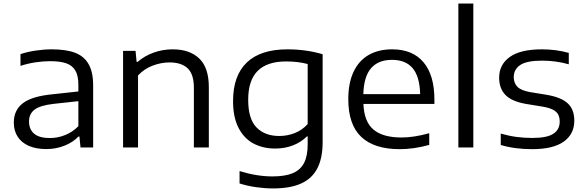

<svg xmlns="http://www.w3.org/2000/svg" viewBox="-20 -828 3288 1078"><path d="M503 -348.5V0H432L426 -61.5H420.5Q390 -29 341.8 -10Q293.5 9 240.5 9Q182.5 9 141.2 -9.2Q100 -27.5 78.8 -61Q57.5 -94.5 57.5 -139.5Q57.5 -210 108.8 -248.8Q160 -287.5 273 -298.5L420 -314.5V-352.5Q420 -404 402.5 -432.8Q385 -461.5 350.8 -473Q316.5 -484.5 261 -484.5Q222.5 -484.5 179 -478Q135.5 -471.5 95 -458V-524Q133 -537 180 -544Q227 -551 271 -551Q350 -551 400.8 -532Q451.5 -513 477.2 -468.5Q503 -424 503 -348.5ZM420 -119.5V-260L278 -244.5Q205.5 -236 174.2 -212.5Q143 -189 143 -146Q143 -101.5 172 -77.2Q201 -53 259.5 -53Q304.5 -53 346 -69.8Q387.5 -86.5 420 -119.5Z M671 -542.5H741L747 -480.5H752.5Q792 -514.5 843 -532.8Q894 -551 949.5 -551Q1045 -551 1098.8 -499.5Q1152.5 -448 1152.5 -338.5V0H1068.5V-336Q1068.5 -411 1033.8 -444.2Q999 -477.5 932 -477.5Q884.5 -477.5 837 -459.5Q789.5 -441.5 755 -404.5V0H671Z M1325 202V132.5Q1422 162.5 1509.5 162.5Q1579.5 162.5 1622.8 144.8Q1666 127 1686.8 87.5Q1707.5 48 1707.5 -17.5V-62H1703Q1670.5 -29.5 1625 -11.8Q1579.5 6 1525 6Q1456.5 6 1403.2 -22.2Q1350 -50.5 1319.2 -110.2Q1288.5 -170 1288.5 -260Q1288.5 -403.5 1365.8 -477.2Q1443 -551 1594 -551Q1698.5 -551 1791.5 -523.5V-31Q1791.5 61 1761 118.5Q1730.5 176 1669.2 203Q1608 230 1513 230Q1468 230 1418.2 223Q1368.5 216 1325 202ZM1707.5 -131.5V-468.5Q1654 -483 1586 -483Q1480 -483 1426.8 -430Q1373.5 -377 1373.5 -267.5Q1373.5 -160.5 1420.2 -112.5Q1467 -64.5 1548 -64.5Q1593.5 -64.5 1635.2 -81Q1677 -97.5 1707.5 -131.5Z M2419 -244.5H2020.5Q2024 -145.5 2076.5 -100.8Q2129 -56 2235 -56Q2303 -56 2390 -80V-14.5Q2304 9.5 2224 9.5Q2081.5 9.5 2008.5 -59.2Q1935.5 -128 1935.5 -271Q1935.5 -361.5 1964.8 -424.2Q1994 -487 2049.2 -519Q2104.5 -551 2182 -551Q2296.5 -551 2357.8 -478.5Q2419 -406 2419 -268.5ZM2020 -299.5H2339Q2336.5 -398 2297 -445Q2257.5 -492 2181 -492Q2104 -492 2063.2 -444.8Q2022.5 -397.5 2020 -299.5Z M2553.5 0V-808H2637.5V0Z M2791.5 -14V-78Q2837 -65 2880 -59.2Q2923 -53.5 2969.5 -53.5Q3050.5 -53.5 3086.5 -76.8Q3122.5 -100 3122.5 -145Q3122.5 -169 3114 -185Q3105.5 -201 3085 -211.8Q3064.5 -222.5 3028.5 -229L2936.5 -244Q2855 -257.5 2818.8 -294Q2782.5 -330.5 2782.5 -392Q2782.5 -465 2842 -508Q2901.5 -551 3023 -551Q3102.5 -551 3173.5 -531V-467Q3101.5 -487.5 3023.5 -487.5Q2937.5 -487.5 2901 -463Q2864.5 -438.5 2864.5 -395Q2864.5 -362 2884.8 -341Q2905 -320 2955.5 -311L3047.5 -296Q3129.5 -282.5 3167 -248.2Q3204.5 -214 3204.5 -150.5Q3204.5 -75 3145 -32.8Q3085.5 9.5 2968.5 9.5Q2868.5 9.5 2791.5 -14Z"/></svg>

Font: Encode Sans Expanded
Style: Regular
Weight: 400
Width: 7
Designer: Multiple Designers
Foundry: Impallari Type
Version: Version 2.000